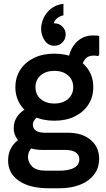

<svg xmlns="http://www.w3.org/2000/svg" viewBox="-20 -807 567 1027"><path d="M240.7 200Q139 200 81.2 160.3Q23.3 120.7 23.3 51.3Q23.3 6 47.5 -28Q71.7 -62 117.7 -80.7L174 -33Q153.3 -24.3 141.5 -6.2Q129.7 12 129.7 33Q129.7 61.7 152.2 83.8Q174.7 106 226 106H296.3Q349.7 106 377 90.3Q404.3 74.7 404.3 45.3Q404.3 21 384.8 8Q365.3 -5 330.7 -5H205.7Q162 -5 127.5 -20Q93 -35 73.2 -61.3Q53.3 -87.7 53.3 -121.7Q53.3 -160.3 76.5 -189.8Q99.7 -219.3 144.3 -237L206 -187.3Q181.7 -185.3 168.7 -170.7Q155.7 -156 155.7 -140.3Q155.7 -120 171.8 -108.5Q188 -97 221 -97H343.3Q419.3 -97 464.8 -58.8Q510.3 -20.7 510.3 42.3Q510.3 114.3 452 157.2Q393.7 200 295 200ZM270.7 -161.3Q208.7 -161.3 161.8 -184.2Q115 -207 88.7 -247.5Q62.3 -288 62.3 -340.7Q62.3 -393.7 88.7 -434Q115 -474.3 161.8 -497.2Q208.7 -520 270.7 -520Q333 -520 379.7 -497.2Q426.3 -474.3 452.7 -434Q479 -393.7 479 -340.7Q479 -288 452.7 -247.5Q426.3 -207 379.7 -184.2Q333 -161.3 270.7 -161.3ZM270.7 -253.3Q316 -253.3 343.8 -277.5Q371.7 -301.7 371.7 -340.7Q371.7 -379.7 343.8 -403.8Q316 -428 270.7 -428Q225.3 -428 197.5 -403.8Q169.7 -379.7 169.7 -340.7Q169.7 -301.7 197.5 -277.5Q225.3 -253.3 270.7 -253.3ZM417.3 -431.3 344.7 -466.3Q344.7 -509.7 362 -543.8Q379.3 -578 408.8 -597.7Q438.3 -617.3 474.7 -617.3Q486.3 -617.3 496.3 -616.8Q506.3 -616.3 510.7 -614.3V-517L505.7 -506.7Q495.7 -509.7 480.7 -509.7Q449 -509.7 433.2 -487.8Q417.3 -466 417.3 -431.3ZM319.3 -786.7V-725Q294.1 -719.6 279.9 -704.3Q265.7 -689 265.7 -669.4Q265.7 -652 271 -639.7L229.3 -618.3Q225.7 -630 225.7 -641.7Q225.7 -659.3 235 -668.2Q244.3 -677 255 -679.7Q265.6 -682.3 270.3 -682.3Q296.3 -682.3 313.8 -664.8Q331.3 -647.3 331.3 -623.1Q331.3 -597.7 314 -580Q296.6 -562.3 270.3 -562.3Q237.7 -562.3 218.8 -590.4Q200 -618.5 200 -653.7Q200 -678.5 211.7 -706.9Q223.3 -735.3 249.7 -758.1Q276.1 -780.8 319.3 -786.7Z"/></svg>

Font: Fustat
Style: Regular
Weight: 400
Designer: Mohamed Gaber, Khaled Hosny, Laura Garcia Mut
Foundry: Kief Type Foundry, Alif Type Foundry, Hard Type Foundry
Version: Version 1.007